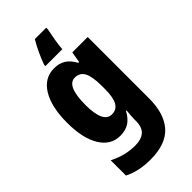

<svg xmlns="http://www.w3.org/2000/svg" viewBox="-304 -841 1156 1156"><g transform="rotate(-45 274.5 -263.0)"><path d="M213 -560Q257 -560 287 -541Q317 -522 340 -480H347L359 -550H490V-26Q490 103 428.5 171.5Q367 240 235 240Q136 240 63 203V73Q107 95 147.5 105Q188 115 231 115Q282 115 310 91Q338 67 338 12V3Q338 -13 339.5 -34Q341 -55 343 -72H338Q316 -30 285 -10Q254 10 209 10Q129 10 83 -64.5Q37 -139 37 -272Q37 -408 84 -484Q131 -560 213 -560ZM262 -432Q191 -432 191 -270Q191 -117 264 -117Q304 -117 323 -150Q342 -183 342 -254V-280Q342 -360 323.5 -396Q305 -432 262 -432ZM353 -753Q345 -714 338.5 -675Q332 -636 330 -606H186V-617Q199 -653 216.5 -691Q234 -729 256 -766H353Z"/></g></svg>

Font: Noto Sans Ethiopic Condensed ExtraBold
Style: Regular
Weight: 800
Width: 3
Designer: Monotype Design Team
Foundry: Monotype Imaging Inc.
Version: Version 2.102; ttfautohint (v1.8.4.7-5d5b)